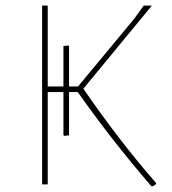

<svg xmlns="http://www.w3.org/2000/svg" viewBox="-20 -657 613 684"><path d="M130 0V-637H150V-349H206V-493L223 -495L226 -492V-349H258L458 -590L492 -637H521L277 -341Q404 -156 536 -5V-1Q534 1 523 7L519 6Q382 -152 257 -329H226V-175L209 -173L206 -176V-329H150V0Z"/></svg>

Font: Alegreya Sans SC Thin
Style: Regular
Weight: 100
Designer: Juan Pablo del Peral
Foundry: Huerta Tipografica
Version: Version 2.007